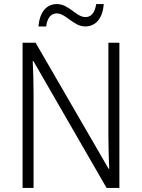

<svg xmlns="http://www.w3.org/2000/svg" viewBox="-20 -924 698 944"><path d="M169 -794H207C213 -840 233 -858 259 -858C305 -858 341 -794 399 -794C450 -794 485 -833 490 -904H453C446 -859 427 -840 400 -840C355 -840 319 -904 260 -904C207 -904 175 -863 169 -794ZM567 0V-714H513V-251C513 -203 515 -139 517 -94H514L155 -714H91V0H145V-466C145 -524 143 -575 141 -624H144L504 0Z"/></svg>

Font: Noto Sans SemiCondensed Light
Style: Regular
Weight: 300
Width: 4
Designer: Monotype Design Team
Foundry: Monotype Imaging Inc.
Version: Version 2.013